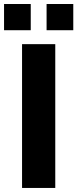

<svg xmlns="http://www.w3.org/2000/svg" viewBox="-41 -928 382 948"><path d="M-21 -778.8V-908.2H110.8V-778.8ZM67.9 0V-710H231.9V0ZM189 -778.8V-908.2H320.8V-778.8Z"/></svg>

Font: Raleway ExtraBold
Style: Regular
Weight: 800
Designer: Matt McInerney, Pablo Impallari, Rodrigo Fuenzalida
Foundry: Matt McInerney, Pablo Impallari, Rodrigo Fuenzalida
Version: Version 3.000g; ttfautohint (v1.5) -l 8 -r 28 -G 28 -x 14 -D